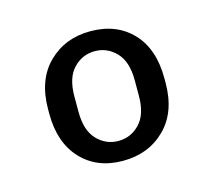

<svg xmlns="http://www.w3.org/2000/svg" viewBox="-59 -768 514 461"><g transform="rotate(-15 197.5 -537.5)"><path d="M195 -377Q131 -377 92 -418.5Q53 -460 53 -532V-543Q53 -616 94.5 -657Q136 -698 199 -698Q264 -698 303 -657Q342 -616 342 -543V-532Q342 -459 300.5 -418Q259 -377 195 -377ZM197 -426Q228 -426 250 -449Q272 -472 272 -518V-557Q272 -603 250 -626Q228 -649 197 -649Q166 -649 144 -626Q122 -603 122 -557V-518Q122 -472 144 -449Q166 -426 197 -426Z"/></g></svg>

Font: Chivo Medium
Style: Regular
Weight: 400
Version: Version 2.002